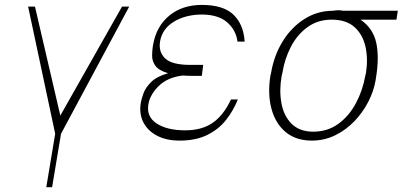

<svg xmlns="http://www.w3.org/2000/svg" viewBox="-20 -573 1680 796"><path d="M96.6 -545.5H125L230.1 -93.8L485.8 -545.5H515.6L233 -18.5L196 203.1H171.9L208.8 -18.5Z M816.8 -258.5H778.4Q756.4 -258.5 737.2 -259.9Q674 -252.1 637.8 -216.3Q601.6 -180.4 595.2 -140.6Q586.3 -89.1 629.8 -60.9Q673.3 -32.7 747.2 -32.7Q816.8 -32.7 861.7 -63.7Q906.6 -94.8 937.5 -160.5H965.9Q947.1 -113.3 916.2 -74.6Q885.3 -35.9 838.2 -13Q791.2 9.9 724.4 9.9Q669.7 9.9 630.9 -10.5Q592 -30.9 574 -66.6Q556.1 -102.3 563.9 -147.7Q566.4 -162.6 574.9 -186.3Q583.5 -209.9 606.7 -233Q630 -256 676.8 -269.5Q637.8 -280.9 624.1 -300.4Q610.4 -320 610.6 -342.2Q610.8 -364.3 614 -383.9Q614.7 -387.4 615.1 -389.2Q628.6 -464.5 682.2 -508.5Q735.8 -552.6 816.8 -552.6Q905.5 -552.6 947.6 -512.4Q989.7 -472.3 994.3 -400.6H964.5Q958.8 -447.8 922.2 -480.1Q885.7 -512.4 816.8 -512.8Q749.3 -512.4 700.8 -483Q652.3 -453.5 643.5 -400.6Q636.7 -356.9 665.1 -330.4Q693.5 -304 768.5 -304H822.4Z M1100.9 -258.5 1103.7 -269.9Q1115.8 -342.7 1151.8 -401.3Q1187.9 -459.9 1241.8 -494.1Q1295.8 -528.4 1360.8 -528.4Q1383.5 -532.7 1402.7 -528.4H1629.3L1623.6 -491.5H1474.8Q1527.3 -455.3 1540.1 -394.5Q1552.9 -333.8 1538.4 -248.6L1536.9 -238.6Q1529.5 -195.3 1507.1 -151.5Q1484.7 -107.6 1449.8 -71Q1414.8 -34.4 1369.9 -12.3Q1324.9 9.9 1272.7 9.9Q1206.7 9.9 1164.2 -25.6Q1121.8 -61.1 1105.5 -122Q1089.1 -182.9 1100.9 -258.5ZM1150.6 -269.9 1147.7 -258.5Q1137.1 -197.8 1146.8 -144.9Q1156.6 -92 1189.1 -59.7Q1221.6 -27.3 1278.4 -27Q1338.4 -27.3 1382.8 -59.7Q1427.2 -92 1455.4 -144.9Q1483.7 -197.8 1494.3 -258.5L1497.2 -269.9Q1506.4 -328.8 1495.2 -379.3Q1484 -429.7 1449.8 -460.6Q1415.5 -491.5 1355.1 -491.5Q1297.6 -491.5 1255 -460.6Q1212.4 -429.7 1186.1 -379.3Q1159.8 -328.8 1150.6 -269.9Z"/></svg>

Font: Inter UI Thin
Style: Italic
Weight: 100
Italic angle: -9.39999°
Designer: Rasmus Andersson
Foundry: rsms
Version: 3.2;8d6f07862